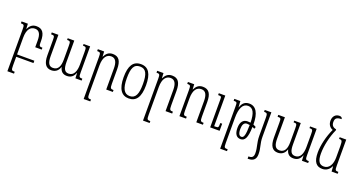

<svg xmlns="http://www.w3.org/2000/svg" viewBox="-48 -1617 5058 2694"><g transform="rotate(20 2481.0 -270.0)"><path d="M130 131V0H388V-35H130V-285C130 -411 179 -461 244 -461C311 -461 335 -407 335 -315V-217H432V-245C391 -245 382 -252 382 -297V-323C382 -444 343 -501 253 -501C188 -501 156 -465 131 -416H129L125 -492H31V-464C78 -464 83 -458 83 -390V233H182V205C138 205 130 201 130 131Z M957 -492V-467C1004 -467 1008 -461 1008 -391V-203C1008 -106 978 -29 901 -29C842 -29 818 -69 818 -174V-492H720V-467C767 -467 771 -461 771 -392V-189C771 -96 745 -29 666 -29C604 -29 581 -78 581 -174V-492H482V-464C531 -464 534 -460 534 -393V-170C534 -47 576 10 655 10C712 10 757 -19 777 -82H779C793 -21 828 10 888 10C948 10 986 -20 1007 -78H1010L1014 0H1107V-28C1060 -28 1055 -36 1055 -105V-492Z M1573 -28C1530 -28 1521 -35 1521 -104V-319C1521 -444 1482 -501 1392 -501C1327 -501 1295 -465 1270 -416H1268L1264 -492H1170V-464C1217 -464 1222 -458 1222 -390V233H1321V205C1277 205 1269 201 1269 131V-285C1269 -411 1318 -462 1383 -462C1450 -462 1474 -403 1474 -315V0H1573Z M1811 10C1921 10 1979 -68 1979 -247C1979 -417 1926 -502 1813 -502C1697 -502 1644 -418 1644 -247C1644 -71 1705 10 1811 10ZM1813 -26C1729 -26 1691 -99 1691 -247C1691 -397 1719 -466 1812 -466C1901 -466 1932 -397 1932 -247C1932 -100 1901 -26 1813 -26Z M2459 -28C2416 -28 2407 -35 2407 -104V-319C2407 -444 2368 -501 2278 -501C2213 -501 2181 -465 2156 -416H2154L2150 -492H2056V-464C2103 -464 2108 -458 2108 -390V233H2207V205C2163 205 2155 201 2155 131V-285C2155 -411 2204 -462 2269 -462C2336 -462 2360 -403 2360 -315V0H2459Z M2918 -28C2875 -28 2866 -35 2866 -104V-319C2866 -444 2827 -501 2737 -501C2672 -501 2640 -465 2615 -416H2613L2609 -492H2515V-464C2562 -464 2567 -458 2567 -390V0H2666V-28C2622 -28 2614 -32 2614 -103V-285C2614 -411 2663 -462 2728 -462C2795 -462 2819 -407 2819 -315V0H2918ZM3167 -106H3139C3139 -39 3135 -35 3097 -35H3073V-492H2976V-464H2984C3022 -464 3026 -459 3026 -419V0H3167Z M3260 233H3362V205C3314 205 3307 201 3307 131V-244C3307 -383 3344 -466 3424 -466C3501 -466 3534 -397 3536 -256C3522 -258 3507 -259 3492 -259C3429 -259 3388 -216 3388 -124C3388 -34 3422 10 3481 10C3545 10 3578 -44 3582 -208C3594 -204 3605 -199 3614 -193L3625 -223C3611 -232 3597 -238 3583 -244C3583 -416 3529 -502 3431 -502C3367 -502 3328 -469 3307 -402H3304L3298 -492H3208V-464C3259 -464 3260 -459 3260 -390ZM3431 -123C3431 -186 3450 -225 3495 -225C3508 -225 3522 -223 3536 -221C3535 -68 3518 -25 3482 -25C3451 -25 3431 -53 3431 -123Z M3714 -128C3714 -12 3746 31 3746 125C3746 181 3721 199 3676 199H3670V233H3680C3756 233 3793 197 3793 123C3793 21 3761 -20 3761 -127V-492H3662V-464H3671C3707 -464 3714 -453 3714 -391Z M4339 -492V-467C4386 -467 4390 -461 4390 -391V-203C4390 -106 4360 -29 4283 -29C4224 -29 4200 -69 4200 -174V-492H4102V-467C4149 -467 4153 -461 4153 -392V-189C4153 -96 4127 -29 4048 -29C3986 -29 3963 -78 3963 -174V-492H3864V-464C3913 -464 3916 -460 3916 -393V-170C3916 -47 3958 10 4037 10C4094 10 4139 -19 4159 -82H4161C4175 -21 4210 10 4270 10C4330 10 4368 -20 4389 -78H4392L4396 0H4489V-28C4442 -28 4437 -36 4437 -105V-492Z M4702 10C4763 10 4806 -25 4830 -76H4834L4839 0H4930V-28C4885 -28 4879 -33 4879 -106V-492H4781V-467C4821 -467 4832 -462 4832 -381V-207C4832 -108 4791 -29 4712 -29C4642 -29 4612 -78 4612 -188C4612 -302 4644 -447 4697 -563V-578C4648 -588 4624 -612 4624 -663C4624 -713 4643 -739 4720 -739C4718 -760 4706 -773 4676 -773C4619 -773 4580 -732 4580 -666C4580 -608 4610 -570 4654 -554C4599 -439 4565 -294 4565 -185C4565 -46 4613 10 4702 10Z"/></g></svg>

Font: Noto Serif Armenian ExtraCondensed Light
Style: Regular
Weight: 300
Width: 2
Designer: Monotype Design Team
Foundry: Monotype Imaging Inc.
Version: Version 2.008